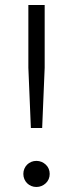

<svg xmlns="http://www.w3.org/2000/svg" viewBox="-20 -737 291 765"><path d="M73 -44Q73 -55 77 -64.5Q81 -74 88 -81Q95 -88 104.5 -92Q114 -96 125 -96Q136 -96 145.5 -92Q155 -88 162.5 -81Q170 -74 174 -64.5Q178 -55 178 -44Q178 -33 174 -23.5Q170 -14 162.5 -7Q155 0 145.5 4Q136 8 125 8Q114 8 104.5 4Q95 0 88 -7Q81 -14 77 -23.5Q73 -33 73 -44ZM103 -227 93 -467V-717H158V-467L148 -227Z"/></svg>

Font: Rising Sun Light
Style: Regular
Weight: 300
Designer: Matt McInerney, Pablo Impallari, Rodrigo Fuenzalida (Raleway font), Stephen Hutchings (Greek), Cristiano Sobral (main ch
Foundry: The Rising Sun Project Authors
Version: Version 4.327; ttfautohint (v1.8.4.7-5d5b-dirty)